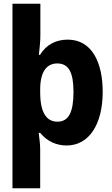

<svg xmlns="http://www.w3.org/2000/svg" viewBox="-20 -772 603 1032"><path d="M47 240H196V30C196 7 192 -29 188 -58H196C233 -12 284 10 338 10C457 10 532 -101 532 -279C532 -429 478 -559 344 -559C282 -559 229 -533 195 -477H189C194 -521 197 -553 197 -586V-752H47ZM289 -118C230 -118 196 -166 196 -276V-292C196 -385 230 -431 288 -431C350 -431 375 -381 375 -278C375 -171 350 -118 289 -118Z"/></svg>

Font: Noto Sans Mono SemiCondensed ExtraBold
Style: Regular
Weight: 800
Width: 4
Designer: Monotype Design Team
Foundry: Monotype Imaging Inc.
Version: Version 2.014